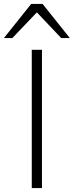

<svg xmlns="http://www.w3.org/2000/svg" viewBox="-34 -959 376 979"><path d="M128 0V-705H180V0ZM-14 -765 125 -939H183L322 -765H278L154 -896L29 -765Z"/></svg>

Font: Nunito Sans 7pt SemiExpanded ExtraLight
Style: Regular
Weight: 250
Width: 6
Designer: Vernon Adams
Foundry: Vernon Adams
Version: Version 3.101;gftools[0.9.27]